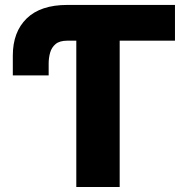

<svg xmlns="http://www.w3.org/2000/svg" viewBox="-20 -747 750 767"><path d="M679 -727.3V-584.5H458.1V0H284.8V-584.5H248.9Q218 -584.5 202.1 -571Q186.1 -557.5 180.2 -536.6Q174.4 -515.6 174.4 -493.3V-445.7H31.2V-524.9Q31.2 -619.3 86.6 -673.3Q142 -727.3 248.9 -727.3Z"/></svg>

Font: Inter UI Extra Bold
Style: Regular
Weight: 800
Designer: Rasmus Andersson
Foundry: rsms
Version: 3.2;8d6f07862